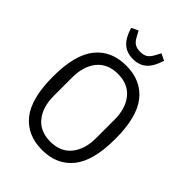

<svg xmlns="http://www.w3.org/2000/svg" viewBox="-262 -1031 1162 1162"><g transform="rotate(45 319.0 -450.5)"><path d="M319 12Q192 12 122 -75Q52 -162 52 -349Q52 -536 122 -623Q192 -710 319 -710Q446 -710 516 -623Q586 -536 586 -349Q586 -162 516 -75Q446 12 319 12ZM319 -59Q406 -59 453 -116.5Q500 -174 500 -271V-427Q500 -524 453 -581.5Q406 -639 319 -639Q232 -639 185 -581.5Q138 -524 138 -427V-271Q138 -174 185 -116.5Q232 -59 319 -59ZM319 -766Q266 -766 232 -796Q198 -826 178 -892L221 -913L239 -880Q254 -851 272 -839.5Q290 -828 319 -828Q348 -828 366 -839.5Q384 -851 399 -880L417 -913L460 -892Q440 -826 406 -796Q372 -766 319 -766Z"/></g></svg>

Font: IBM Plex Sans Condensed
Style: Regular
Weight: 400
Width: 3
Designer: Mike Abbink, Paul van der Laan, Pieter van Rosmalen
Foundry: Bold Monday
Version: Version 1.1